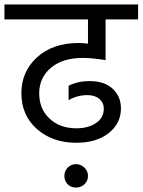

<svg xmlns="http://www.w3.org/2000/svg" viewBox="-42 -662 640 862"><path d="M266 -212V-277Q308 -298 360 -298Q427 -298 464 -263.5Q501 -229 501 -175Q501 -108 446 -64.5Q391 -21 300 -21Q194 -21 124 -82.5Q54 -144 54 -244Q54 -340 123.5 -404Q193 -468 308 -469Q330 -469 353 -466V-575H-22V-642H578V-575H432V-392Q370 -402 330 -402Q239 -402 186.5 -357.5Q134 -313 134 -243Q134 -173 180.5 -129.5Q227 -86 301 -86Q354 -86 389 -109.5Q424 -133 424 -174Q424 -201 404 -218Q384 -235 351 -235Q304 -235 266 -212ZM261.5 165Q247 150 247 128Q247 106 262 90.5Q277 75 299 75Q321 75 337 90.5Q353 106 353 128Q353 150 337.5 165Q322 180 299 180Q276 180 261.5 165Z"/></svg>

Font: Hind
Style: Regular
Weight: 400
Designer: Manushi Parikh, Satya Rajpurohit
Foundry: Indian Type Foundry
Version: Version 2.000;PS 1.0;hotconv 1.0.79;makeotf.lib2.5.61930